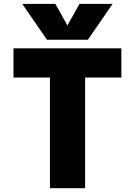

<svg xmlns="http://www.w3.org/2000/svg" viewBox="-20 -986 702 1008"><path d="M617.2 -732.4V-579.1H426.8V2H242.2V-579.1H50.8V-732.4ZM334 -852.5 397.5 -965.8H571.3L441.4 -777.3H226.6L96.7 -965.8H270.5Z"/></svg>

Font: Gen Shin Gothic Heavy
Style: Bold
Weight: 900
Designer: [Source Han Sans]
Ryoko NISHIZUKA  (kana & ideographs); Paul D. Hunt (Latin, Greek & Cyrillic); Wenlong ZHANG  (bopomofo
Version: Version 1.002.20150607